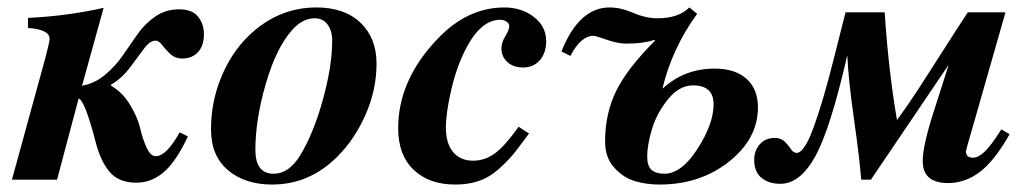

<svg xmlns="http://www.w3.org/2000/svg" viewBox="-20 -482 2758 515"><path d="M258 -461 200 -252Q234 -258 262 -281.5Q290 -305 309.5 -333.5Q329 -362 349 -390.5Q369 -419 397 -438Q425 -457 460 -457Q496 -457 511.5 -437Q527 -417 527 -391Q527 -359 511 -342Q495 -325 468 -325Q450 -325 437 -337Q424 -349 415 -361Q406 -373 398 -373Q382 -373 367 -352.5Q352 -332 329.5 -302Q307 -272 278 -255V-252Q308 -235 328.5 -201.5Q349 -168 356 -138Q363 -108 373.5 -85.5Q384 -63 398 -63Q426 -63 462 -127L484 -116Q452 -48 419 -20Q386 8 346 8Q298 8 273.5 -21.5Q249 -51 236 -103Q208 -211 191 -218L133 0H12L102 -328Q113 -370 113 -378Q113 -403 55 -407V-434Q161 -439 258 -461Z M885 -62Q810 13 710 13Q637 13 591.5 -25.5Q546 -64 546 -135Q546 -208 573 -274Q600 -340 646 -385Q725 -462 829 -462Q904 -462 947 -421Q990 -380 990 -311Q990 -242 961 -175.5Q932 -109 885 -62ZM871 -372Q871 -400 858.5 -416.5Q846 -433 824 -433Q792 -433 764 -402Q721 -354 693 -257.5Q665 -161 665 -80Q665 -16 714 -16Q755 -16 785 -65Q821 -124 846 -214.5Q871 -305 871 -372Z M1371 -142 1399 -124Q1374 -90 1361 -73.5Q1348 -57 1326.5 -36.5Q1305 -16 1284 -5Q1249 13 1201 13Q1131 13 1089.5 -26.5Q1048 -66 1048 -138Q1048 -267 1153 -377Q1233 -462 1333 -462Q1379 -462 1412 -436.5Q1445 -411 1445 -372Q1445 -340 1428 -320.5Q1411 -301 1383 -301Q1357 -301 1341 -315.5Q1325 -330 1325 -352Q1325 -368 1335.5 -385Q1346 -402 1346 -412Q1346 -419 1338.5 -424Q1331 -429 1322 -429Q1270 -429 1230 -352Q1205 -304 1190.5 -241.5Q1176 -179 1176 -140Q1176 -97 1195.5 -74Q1215 -51 1249 -51Q1281 -51 1308 -71Q1335 -91 1371 -142Z M1757 -245H1758Q1816 -298 1897 -298Q1952 -298 1982.5 -270.5Q2013 -243 2013 -194Q2013 -110 1935.5 -48.5Q1858 13 1749 13Q1713 13 1682 3.5Q1651 -6 1627 -33Q1603 -60 1603 -102Q1603 -177 1632.5 -237.5Q1662 -298 1737 -373L1735 -375Q1706 -365 1660 -365Q1637 -365 1607 -375.5Q1577 -386 1572 -386Q1538 -386 1510 -332L1486 -344Q1533 -462 1615 -462Q1645 -462 1678.5 -447.5Q1712 -433 1744 -433Q1800 -433 1829 -462L1850 -445Q1783 -353 1757 -245ZM1894 -202Q1894 -253 1839 -253Q1802 -253 1772 -216Q1742 -179 1729 -136.5Q1716 -94 1716 -62Q1716 -36 1728 -26Q1740 -16 1762 -16Q1808 -16 1851 -83Q1894 -150 1894 -202Z M2666 -135 2688 -122Q2648 -51 2608.5 -21Q2569 9 2523 9Q2455 9 2455 -50Q2455 -91 2484 -181L2524 -306H2523L2316 0H2290Q2286 -54 2270.5 -163.5Q2255 -273 2253 -331H2252Q2207 -135 2166.5 -62Q2126 11 2073 11Q2042 11 2022.5 -5Q2003 -21 2003 -53Q2003 -78 2018 -95Q2033 -112 2058 -112Q2075 -112 2085 -102Q2095 -92 2101.5 -82Q2108 -72 2117 -72Q2137 -72 2161.5 -138Q2186 -204 2216 -322.5Q2246 -441 2248 -449H2353Q2363 -294 2386 -160Q2414 -198 2443 -242.5Q2472 -287 2512 -350Q2552 -413 2576 -449H2677L2595 -162Q2571 -80 2571 -76Q2571 -59 2590 -59Q2604 -59 2621 -75Q2638 -91 2666 -135Z"/></svg>

Font: STIX
Style: Bold Italic
Weight: 700
Italic angle: -16.33°
Designer: MicroPress Inc., with final additions and corrections provided by Coen Hoffman, Elsevier (retired)
Version: Version 1.1.1